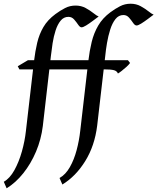

<svg xmlns="http://www.w3.org/2000/svg" viewBox="-69 -762 837 1021"><path d="M455.6 -674.3Q441.9 -664.1 423.6 -650.4Q405.3 -636.7 389.2 -626.7Q373 -616.7 364.7 -616.7Q356 -616.7 346.7 -630.6Q337.4 -644.5 325.2 -658.4Q313 -672.4 294.9 -672.4Q270 -672.4 253.4 -652.1Q236.8 -631.8 226.6 -599.9Q216.3 -567.9 210.7 -532Q205.1 -496.1 201.7 -464.8L158.7 -91.8Q149.9 -20.5 122.6 44.2Q95.2 108.9 54.7 159.4Q14.2 210 -33.7 239.3L-48.8 204.6Q-16.6 186.5 7.6 142.8Q31.7 99.1 47.4 43.5Q63 -12.2 68.8 -65.4L111.8 -436.5Q118.2 -489.7 128.9 -534.9Q139.6 -580.1 161.9 -618.2Q184.1 -656.2 225.6 -687Q251.5 -706.1 277.1 -719.2Q302.7 -732.4 333 -732.4Q362.8 -732.4 386.7 -719.2Q410.6 -706.1 428.2 -691.9Q445.8 -677.7 455.6 -674.3ZM622.6 -427.2Q616.2 -418 603.3 -406.2Q590.3 -394.5 577.4 -384.5Q564.5 -374.5 558.1 -371.1Q552.7 -384.8 536.4 -388.9Q520 -393.1 483.4 -393.1H34.2L25.4 -409.7L79.6 -441.9H611.3ZM748 -684.1Q734.4 -673.8 716.1 -660.2Q697.8 -646.5 681.6 -636.5Q665.5 -626.5 657.2 -626.5Q647.9 -626.5 638.7 -640.4Q629.4 -654.3 617.2 -668.2Q605 -682.1 587.4 -682.1Q562 -682.1 544.9 -660.4Q527.8 -638.7 517.1 -604.7Q506.3 -570.8 500 -533.4Q493.7 -496.1 490.7 -464.8L447.8 -94.2Q434.6 13.2 384.5 94.2Q334.5 175.3 262.7 219.2L247.6 184.6Q279.8 166.5 302.2 127.2Q324.7 87.9 338.4 36.6Q352.1 -14.6 357.9 -67.9L400.9 -439Q407.2 -492.2 418.7 -539.3Q430.2 -586.4 453.4 -626.2Q476.6 -666 518.1 -696.8Q543.9 -715.8 569.6 -729Q595.2 -742.2 625.5 -742.2Q655.3 -742.2 679.2 -729Q703.1 -715.8 720.7 -701.7Q738.3 -687.5 748 -684.1Z"/></svg>

Font: Gentium Book Plus
Style: Italic
Weight: 400
Italic angle: -8°
Designer: Victor Gaultney, Annie Olsen, Iska Routamaa, Becca Hirsbrunner
Foundry: SIL International
Version: Version 6.101